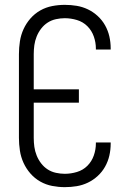

<svg xmlns="http://www.w3.org/2000/svg" viewBox="-20 -763 540 791"><path d="M247 8Q221 8 195 3Q169 -2 146 -15Q123 -28 105.5 -48Q88 -68 77 -92Q66 -116 62 -142.5Q58 -169 58 -195V-540Q58 -566 62 -592.5Q66 -619 77 -643Q88 -667 105.5 -687Q123 -707 146 -720Q169 -733 195 -738Q221 -743 247 -743Q272 -743 296 -739Q320 -735 342 -724.5Q364 -714 382.5 -697Q401 -680 413 -658.5Q425 -637 430.5 -613Q436 -589 436 -564V-559H375V-563Q375 -588 366.5 -612.5Q358 -637 340 -655Q322 -673 297 -680.5Q272 -688 247 -688Q229 -688 210.5 -684Q192 -680 176.5 -670Q161 -660 149.5 -645Q138 -630 131 -612.5Q124 -595 121.5 -577Q119 -559 119 -540V-395H305V-340H119V-195Q119 -176 121.5 -158Q124 -140 131 -122.5Q138 -105 149.5 -90Q161 -75 176.5 -65Q192 -55 210.5 -51Q229 -47 247 -47Q272 -47 297 -54.5Q322 -62 340 -80Q358 -98 366.5 -122.5Q375 -147 375 -172V-176H436V-171Q436 -146 430.5 -122Q425 -98 413 -76.5Q401 -55 382.5 -38Q364 -21 342 -10.5Q320 0 296 4Q272 8 247 8Z"/></svg>

Font: Iosevka Fixed Light
Style: Regular
Weight: 300
Monospace: yes
Designer: Belleve Invis
Foundry: Belleve Invis
Version: Version 32.3.0